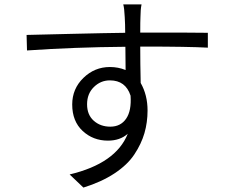

<svg xmlns="http://www.w3.org/2000/svg" viewBox="-20 -806 1040 871"><path d="M480.5 -231.4Q527.3 -231.4 552.2 -267.6Q577.1 -303.7 572.3 -372.1Q549.8 -441.4 478.5 -441.4Q436.5 -441.4 405.8 -411.1Q375 -380.9 375 -333Q375 -285.2 405.3 -258.3Q435.5 -231.4 480.5 -231.4ZM635.7 -594.7H616.2Q616.2 -519.5 618.2 -429.7Q649.4 -375 649.4 -304.7Q649.4 -251 635.3 -202.1Q621.1 -153.3 589.8 -106Q558.6 -58.6 499.5 -19.5Q440.4 19.5 358.4 44.9L295.9 -14.6Q505.9 -64.5 559.6 -199.2Q524.4 -168 469.7 -168Q402.3 -168 355 -211.9Q307.6 -255.9 307.6 -332Q307.6 -403.3 358.4 -452.6Q409.2 -502 478.5 -502Q516.6 -502 549.8 -488.3L548.8 -593.8Q315.4 -591.8 102.5 -577.1L100.6 -647.5Q137.7 -648.4 299.8 -652.3Q461.9 -656.2 547.9 -657.2Q547.9 -668.9 547.4 -694.3Q546.9 -719.7 545.9 -727.5Q543.9 -770.5 539.1 -786.1H622.1Q617.2 -761.7 617.2 -728.5Q616.2 -711.9 616.2 -658.2H636.7Q877.9 -658.2 922.9 -657.2V-589.8Q832 -594.7 635.7 -594.7Z"/></svg>

Font: Gen Shin Gothic Normal
Style: Regular
Weight: 300
Designer: [Source Han Sans]
Ryoko NISHIZUKA  (kana & ideographs); Paul D. Hunt (Latin, Greek & Cyrillic); Wenlong ZHANG  (bopomofo
Version: Version 1.002.20150607